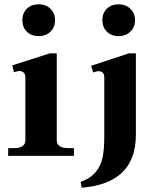

<svg xmlns="http://www.w3.org/2000/svg" viewBox="-20 -725 733 893"><path d="M84 -631Q84 -664 105 -684.5Q126 -705 160 -705Q194 -705 215 -684Q236 -663 236 -631Q236 -599 215 -578Q194 -557 160 -557Q126 -557 105 -577.5Q84 -598 84 -631ZM456 -631Q456 -664 477 -684.5Q498 -705 531 -705Q565 -705 586.5 -684Q608 -663 608 -631Q608 -599 586.5 -578Q565 -557 531 -557Q498 -557 477 -578Q456 -599 456 -631ZM18 -36H44Q70 -36 84 -45Q98 -54 98 -72V-365Q98 -381 89.5 -388Q81 -395 69 -395Q66 -395 59.5 -393Q53 -391 45 -389L37 -421L212 -477H244V-72Q244 -54 258 -45Q272 -36 298 -36H324V0H18ZM355 121Q402 104 426 74Q450 44 457.5 5.5Q465 -33 465 -88V-365Q465 -394 437 -394Q431 -394 413 -388L404 -419L580 -477H612V-98Q612 128 360 148Z"/></svg>

Font: Taviraj SemiBold
Style: Regular
Weight: 600
Designer: Katatrad Team
Foundry: CadsonDemak
Version: Version 1.001